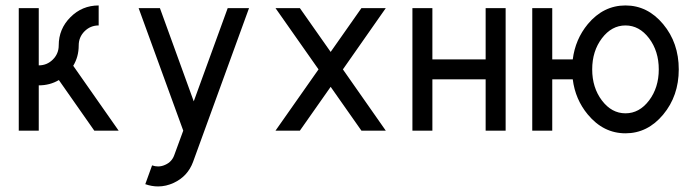

<svg xmlns="http://www.w3.org/2000/svg" viewBox="-20 -479 2558 704"><path d="M415 0H325.7L195.8 -185.5Q163.1 -166 122.1 -166V0H48.8V-449.2H122.1V-239.3Q152.3 -239.3 173.8 -260.7Q195.3 -282.2 195.3 -312.5Q195.3 -373 238.3 -416Q281.2 -459 341.8 -459V-385.7Q311.5 -385.7 290 -364.3Q268.6 -342.8 268.6 -312.5Q268.6 -271 248.5 -237.8Z M559.6 204.6Q536.1 204.6 512.7 196.3L537.6 127.4Q548.8 131.3 559.6 131.3Q573.2 131.3 586.4 125Q610.4 114.3 619.1 89.4L651.9 0L488.3 -449.2H566.4L690.4 -107.4L814.9 -449.2H893.1L688 114.3Q668.5 167.5 617.2 191.4Q588.9 204.6 559.6 204.6Z M1394.5 0H1305.2L1192.4 -160.6L1079.6 0H990.2L1147.9 -224.6L990.2 -449.2H1079.6L1192.4 -288.6L1305.2 -449.2H1394.5L1237.3 -224.6Z M1834 0H1760.7V-188H1565.4V0H1492.2V-449.2H1565.4V-261.2H1760.7V-449.2H1834Z M2273.4 -63.5Q2324.2 -63.5 2359.9 -110.6Q2395.5 -157.7 2395.5 -224.6Q2395.5 -291.5 2359.9 -338.6Q2324.2 -385.7 2273.4 -385.7Q2222.7 -385.7 2187 -338.6Q2151.4 -291.5 2151.4 -224.6Q2151.4 -157.7 2187 -110.6Q2222.7 -63.5 2273.4 -63.5ZM2273.4 9.8Q2192.4 9.8 2135.3 -59.1Q2089.4 -114.3 2080.1 -188H2004.9V0H1931.6V-449.2H2004.9V-261.2H2080.1Q2089.4 -335 2135.3 -390.6Q2192.4 -459 2273.4 -459Q2354.5 -459 2411.6 -390.4Q2468.8 -321.8 2468.8 -224.6Q2468.8 -127.4 2411.6 -58.8Q2354.5 9.8 2273.4 9.8Z"/></svg>

Font: Catrinity
Style: Regular
Weight: 400
Designer: Alexander Lange
Foundry: High-Logic / Made with FontCreator
Version: Version 2.090;May 20, 2024;FontCreator 15.0.0.2974 64-bit